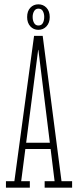

<svg xmlns="http://www.w3.org/2000/svg" viewBox="-20 -868 359 888"><path d="M7.5 0V-30H46.5L137.5 -702H177.5L264.5 -30H313.5V0H186.5V-30H232.5L157.5 -637.5H156.5L78 -30H118V0ZM86.5 -179V-208H223.5V-179ZM157.5 -730Q135 -730 120.2 -746.2Q105.5 -762.5 105.5 -789Q105.5 -816.5 120.2 -832.2Q135 -848 157.5 -848Q180 -848 195 -832.2Q210 -816.5 210 -789Q210 -762.5 195 -746.2Q180 -730 157.5 -730ZM157.5 -750Q172 -750 178.2 -761.5Q184.5 -773 184.5 -790Q184.5 -805 178.2 -816.5Q172 -828 157.5 -828Q144.5 -828 137.8 -816.5Q131 -805 131 -790Q131 -773 137.8 -761.5Q144.5 -750 157.5 -750Z"/></svg>

Font: Imbue Thin
Style: Regular
Weight: 100
Designer: Tyler Finck
Foundry: Etcetera Type Company
Version: Version 1.102